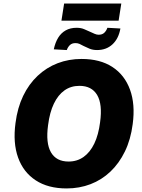

<svg xmlns="http://www.w3.org/2000/svg" viewBox="-20 -1047 798 1078"><path d="M354 11Q250 11 180.5 -34.5Q111 -80 81.5 -162.5Q52 -245 67 -356Q78 -442 110 -508.5Q142 -575 191.5 -621.5Q241 -668 303.5 -692Q366 -716 438 -716Q542 -716 611 -671Q680 -626 710 -543.5Q740 -461 725 -350Q714 -264 681.5 -197Q649 -130 600 -83.5Q551 -37 488.5 -13Q426 11 354 11ZM365 -140Q413 -140 449.5 -166Q486 -192 509.5 -241Q533 -290 542 -361Q556 -462 525.5 -513.5Q495 -565 426 -565Q378 -565 342 -539.5Q306 -514 282.5 -465Q259 -416 250 -345Q236 -244 266 -192Q296 -140 365 -140ZM325 -931 340 -1027H661L646 -931ZM525 -766Q501 -766 483 -773.5Q465 -781 449 -789Q437 -796 426.5 -800.5Q416 -805 404 -805Q384 -805 372.5 -794Q361 -783 355 -766L282 -770Q290 -808 306.5 -835Q323 -862 349 -876.5Q375 -891 410 -891Q435 -891 453 -883Q471 -875 487 -868Q500 -862 511.5 -857Q523 -852 534 -852Q554 -852 565.5 -863Q577 -874 583 -891L656 -887Q646 -830 611.5 -798Q577 -766 525 -766Z"/></svg>

Font: Nunito Sans 10pt SemiCondensed Black
Style: Italic
Weight: 900
Width: 4
Italic angle: -9°
Designer: Vernon Adams
Foundry: Vernon Adams
Version: Version 3.101;gftools[0.9.27]